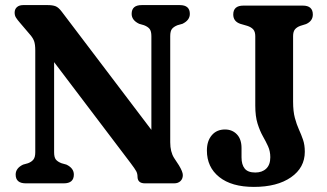

<svg xmlns="http://www.w3.org/2000/svg" viewBox="-20 -720 1286 754"><path d="M270 -34.5Q270 0 230.5 0H81.5Q41.5 0 41.5 -34.5Q41.5 -59.5 70.5 -73.5L90 -79Q104.5 -84.5 111.5 -93.8Q118.5 -103 118.5 -122V-522Q118.5 -546 113.8 -558.8Q109 -571.5 98 -584L58 -631Q48 -642.5 42.8 -650.8Q37.5 -659 37.5 -670.5Q37.5 -684 46.5 -692Q55.5 -700 71 -700H168Q186.5 -700 198.2 -695.5Q210 -691 223 -673.5L574.5 -210V-578Q574.5 -597 567.8 -606Q561 -615 545.5 -621L526.5 -626.5Q497 -640.5 497 -665.5Q497 -700 536.5 -700H686Q725.5 -700 725.5 -665.5Q725.5 -640.5 696.5 -626.5L677 -621Q662 -615 655.2 -606.2Q648.5 -597.5 648.5 -578V-161Q648.5 -124 663.5 -100L682.5 -71Q698 -45.5 698 -32.5Q698 -18 688.8 -9Q679.5 0 664 0H549.5Q520 0 520 -26.5Q520 -38 515 -47.5Q510 -57 493 -79.5L192.5 -476V-122Q192.5 -102.5 199.2 -93.8Q206 -85 221.5 -79L241 -73.5Q270 -59.5 270 -34.5ZM1177 -124Q1177 -61.5 1122.8 -23.8Q1068.5 14 977 14Q889.5 14 841 -24.8Q792.5 -63.5 792.5 -129Q792.5 -166.5 811.8 -189Q831 -211.5 863.5 -211.5Q892 -211.5 910.2 -192.5Q928.5 -173.5 928.5 -138.5V-102Q928.5 -73.5 941 -58Q953.5 -42.5 982.5 -42.5Q1009.5 -42.5 1025.5 -57.8Q1041.5 -73 1041.5 -102.5Q1041.5 -126 1032.8 -145.2Q1024 -164.5 1012.2 -185.2Q1000.5 -206 991.5 -234.5Q982.5 -263 982.5 -305.5V-577.5Q982.5 -595.5 974.5 -604.5Q966.5 -613.5 951 -618.5L923.5 -626.5Q896 -636 896 -663Q896 -698 936 -698H1169Q1208.5 -698 1208.5 -663Q1208.5 -637.5 1182 -625.5L1159.5 -618.5Q1145.5 -613.5 1138.2 -604.5Q1131 -595.5 1131 -578V-321Q1131 -282.5 1138 -256.8Q1145 -231 1154 -211.2Q1163 -191.5 1170 -171.2Q1177 -151 1177 -124Z"/></svg>

Font: Fraunces 72pt S100 SemiBold
Style: Regular
Weight: 600
Version: Version 1.000; ttfautohint (v1.8.3)